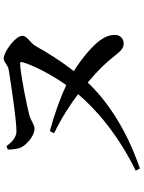

<svg xmlns="http://www.w3.org/2000/svg" viewBox="111 -860 778 1040"><g transform="rotate(-90 500.0 -340.0)"><path d="M210 -687C210 -657 213 -642 218 -623C230 -588 284 -542 322 -542C346 -542 364 -561 396 -570C433 -581 623 -619 675 -620C684 -620 686 -617 683 -607C666 -548 619 -455 559 -370C491 -402 406 -433 310 -459L298 -436C382 -396 454 -348 510 -306C427 -207 289 -89 96 6L107 29C334 -49 484 -159 573 -254C637 -200 676 -160 711 -116C743 -75 758 -59 785 -59C810 -59 831 -78 831 -107C831 -135 820 -162 801 -188C768 -232 701 -288 635 -329C690 -400 735 -472 768 -532C787 -567 826 -580 826 -608C826 -646 738 -709 703 -709C682 -709 671 -687 643 -682C582 -672 360 -638 306 -640C275 -641 248 -666 229 -694Z"/></g></svg>

Font: Source Han Serif CN SemiBold
Style: Regular
Weight: 600
Designer: Ryoko NISHIZUKA 西塚涼子 (kana & ideographs); Frank Grießhammer (Latin, Greek & Cyrillic); Wenlong ZHANG 张文龙 (bopomofo); San
Foundry: Adobe Systems Incorporated
Version: Version 1.000;PS 1;hotconv 16.6.53;makeotf.lib2.5.65590